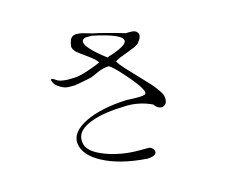

<svg xmlns="http://www.w3.org/2000/svg" viewBox="-103 -894 1206 1021"><g transform="rotate(-15 500.0 -384.0)"><path d="M326.2 -531.2 302.7 -530.3Q283.2 -529.3 265.6 -532.2Q248 -534.2 235.4 -540Q208 -559.6 203.1 -554.7Q197.3 -550.8 212.9 -525.4Q222.7 -514.6 239.3 -504.9Q260.7 -492.2 281.2 -491.2H315.4Q336.9 -494.1 366.2 -500Q387.7 -503.9 409.2 -508.8L442.4 -522.5Q461.9 -532.2 473.6 -535.2Q493.2 -542 516.6 -543Q537.1 -533.2 590.8 -471.7Q643.6 -412.1 659.2 -382.8Q676.8 -353.5 661.1 -346.7Q643.6 -339.8 562.5 -344.7Q420.9 -338.9 334 -296.9Q243.2 -252.9 250 -188.5Q257.8 -123 344.7 -76.2Q437.5 -25.4 588.9 -14.6Q615.2 -15.6 628.9 -23.4Q639.6 -30.3 638.7 -41Q637.7 -50.8 629.9 -58.6Q621.1 -67.4 611.3 -68.4H556.6Q457 -68.4 373 -100.6Q277.3 -136.7 276.4 -192.4Q269.5 -257.8 369.1 -290Q437.5 -312.5 535.2 -314.5Q582 -318.4 627.9 -307.6Q662.1 -299.8 694.3 -284.2Q704.1 -267.6 719.7 -261.7Q733.4 -256.8 746.1 -262.7Q758.8 -269.5 761.7 -284.2Q766.6 -301.8 757.8 -325.2Q742.2 -353.5 710 -390.6Q690.4 -412.1 648.4 -456.1Q615.2 -491.2 599.6 -507.8Q574.2 -536.1 560.5 -556.6Q570.3 -564.5 588.9 -572.3Q600.6 -577.1 625 -585.9Q658.2 -598.6 671.9 -604.5Q694.3 -615.2 700.2 -624Q725.6 -654.3 713.9 -673.8Q704.1 -689.5 679.7 -689.5H648.4Q608.4 -702.1 550.8 -716.8Q510.7 -727.5 476.6 -734.4L457 -740.2Q438.5 -746.1 429.7 -748Q414.1 -752 405.3 -752Q377 -755.9 364.3 -739.3Q356.4 -729.5 351.6 -703.1L350.6 -696.3Q350.6 -680.7 369.1 -662.1Q381.8 -651.4 412.1 -629.9Q438.5 -611.3 448.2 -602.5Q466.8 -587.9 472.7 -575.2Q445.3 -562.5 401.4 -547.9Q350.6 -531.2 326.2 -531.2ZM438.5 -722.7H472.7Q640.6 -687.5 633.8 -649.4Q628.9 -622.1 521.5 -589.8L519.5 -591.8Q463.9 -634.8 440.4 -662.1Q395.5 -712.9 438.5 -722.7Z"/></g></svg>

Font: Batang
Style: Regular
Weight: 400
Version: Version 2.21